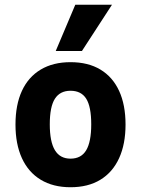

<svg xmlns="http://www.w3.org/2000/svg" viewBox="-20 -775 592 806"><path d="M276 11Q203 11 151 -20.5Q99 -52 72 -111Q45 -170 45 -252Q45 -335 72 -393.5Q99 -452 151 -483Q203 -514 276 -514Q350 -514 401.5 -483Q453 -452 480 -393.5Q507 -335 507 -252Q507 -170 480 -111Q453 -52 401.5 -20.5Q350 11 276 11ZM276 -109Q321 -109 342 -144.5Q363 -180 363 -253Q363 -327 342 -360.5Q321 -394 276 -394Q232 -394 210.5 -360.5Q189 -327 189 -253Q189 -180 210.5 -144.5Q232 -109 276 -109ZM214 -561 296 -755H450L324 -561Z"/></svg>

Font: Nunito Sans 7pt Condensed ExtraBold
Style: Regular
Weight: 800
Width: 3
Designer: Vernon Adams
Foundry: Vernon Adams
Version: Version 3.101;gftools[0.9.27]